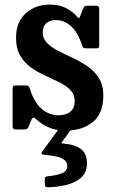

<svg xmlns="http://www.w3.org/2000/svg" viewBox="-20 -555 501 838"><path d="M338 -359Q319.5 -414 289.8 -440.8Q260 -467.5 224 -467.5Q197.5 -467.5 182 -453.8Q166.5 -440 166.5 -414.5Q166.5 -386.5 185.5 -367.2Q204.5 -348 234.5 -332.8Q264.5 -317.5 298.5 -301.8Q332.5 -286 362.5 -265.2Q392.5 -244.5 411.8 -214Q431 -183.5 431 -138.5Q431 -59 384.5 -22Q338 15 268 15Q223.5 15 191.5 0.5Q159.5 -14 137 -35.5Q124 -48.5 117.5 -33L105 -2Q102.5 4 98.5 7Q94.5 10 85.5 10H47.5Q35 10 35 -4.5V-166Q35 -175 37.2 -178.5Q39.5 -182 48 -182H92Q102 -182 104.8 -178.8Q107.5 -175.5 110 -168.5Q128.5 -109.5 160.8 -80.8Q193 -52 236 -52Q269 -52 287.5 -68Q306 -84 306 -113Q306 -142.5 287.5 -161.8Q269 -181 239.8 -195.5Q210.5 -210 177.8 -224.8Q145 -239.5 116 -260Q87 -280.5 68.5 -311.5Q50 -342.5 50 -390Q50 -459 92.5 -497Q135 -535 197 -535Q239 -535 268 -519.8Q297 -504.5 314 -485Q321 -477 324 -476Q327 -475 331 -487L343.5 -519Q346 -525.5 349.5 -527.8Q353 -530 363 -530H400Q413 -530 413 -516V-357.5Q413 -349 410.2 -346.5Q407.5 -344 399 -344H356Q345 -344 342.8 -347.8Q340.5 -351.5 338 -359ZM175.5 248V227.5Q175.5 219 179.5 216.8Q183.5 214.5 191 214Q221.5 211.5 247.5 202.2Q273.5 193 273.5 170Q273.5 151.5 259 141.5Q244.5 131.5 222.5 127.2Q200.5 123 178 121Q163.5 119.5 161.5 116.2Q159.5 113 164.5 106.5L241.5 1Q245 -4 253.5 -4H286Q297.5 -4 297.2 -1.8Q297 0.5 293 6L254.5 59Q248 67.5 249.2 69.5Q250.5 71.5 264 72.5Q307 76 333.2 95.5Q359.5 115 359.5 157Q359.5 199 332.8 221.5Q306 244 266.5 252.8Q227 261.5 188 262.5Q175.5 263 175.5 248Z"/></svg>

Font: Besley* Narrow Semi
Style: Regular
Weight: 600
Width: 4
Designer: Owen Earl
Foundry: indestructible type*
Version: Version 3.000; ttfautohint (v1.8.3)